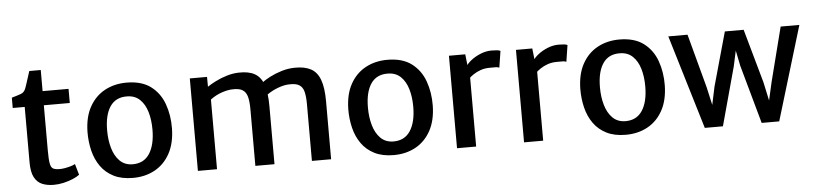

<svg xmlns="http://www.w3.org/2000/svg" viewBox="-43 -913 4868 1150"><g transform="rotate(-5 2391.5 -338.0)"><path d="M241 8Q201.5 8 171.5 -4.5Q141.5 -17 124.8 -48.8Q108 -80.5 108 -139V-472H36V-534Q73 -544.5 92.5 -551.8Q112 -559 121 -583Q125 -594 130 -609.2Q135 -624.5 141 -643.2Q147 -662 154 -684H223V-557H379V-472H223V-200Q223 -146 227.8 -121.2Q232.5 -96.5 245.8 -89.8Q259 -83 285 -83Q299 -83 317.2 -86.2Q335.5 -89.5 352.2 -94.5Q369 -99.5 378 -105L397 -39Q382 -27.5 356.8 -16.8Q331.5 -6 301.2 1Q271 8 241 8Z M717.5 8Q649.5 8 602 -16Q554.5 -40 525 -81.5Q495.5 -123 482.2 -176.8Q469 -230.5 469.5 -290Q471 -379.5 505 -440.5Q539 -501.5 597 -532.8Q655 -564 727.5 -564Q818.5 -564 873.2 -522.8Q928 -481.5 952.2 -413.8Q976.5 -346 975.5 -267Q974 -177.5 940.2 -116.2Q906.5 -55 848.8 -23.5Q791 8 717.5 8ZM720.5 -73.5Q789 -72.5 823.8 -125.2Q858.5 -178 858.5 -271.5Q858.5 -329.5 844.5 -376.8Q830.5 -424 800.8 -452.5Q771 -481 724.5 -481.5Q656.5 -483 622 -432.5Q587.5 -382 587.5 -288.5Q587.5 -230.5 601.5 -182Q615.5 -133.5 645 -104Q674.5 -74.5 720.5 -73.5Z M1108 0V-556H1211.5L1212 -497Q1232.5 -511 1263.2 -526.5Q1294 -542 1330 -553Q1366 -564 1402 -565Q1462 -567 1498.5 -546.5Q1535 -526 1551.8 -478Q1568.5 -430 1568.5 -348.5V0H1453.5V-341.5Q1453.5 -387 1445.8 -415.8Q1438 -444.5 1417 -457.5Q1396 -470.5 1355 -468.5Q1329 -468 1292.2 -455.8Q1255.5 -443.5 1223 -419V0ZM1562.5 -418.5 1538 -491.5Q1557.5 -508 1589.8 -524.5Q1622 -541 1660.8 -552.8Q1699.5 -564.5 1739 -565Q1798.5 -566 1836 -546Q1873.5 -526 1891.2 -478.2Q1909 -430.5 1909 -349V0H1793.5V-341.5Q1793.5 -387 1786.2 -415.8Q1779 -444.5 1758.2 -457.5Q1737.5 -470.5 1696 -468.5Q1667 -468 1630 -454.2Q1593 -440.5 1562.5 -418.5Z M2285.5 8Q2217.5 8 2170 -16Q2122.5 -40 2093 -81.5Q2063.5 -123 2050.2 -176.8Q2037 -230.5 2037.5 -290Q2039 -379.5 2073 -440.5Q2107 -501.5 2165 -532.8Q2223 -564 2295.5 -564Q2386.5 -564 2441.2 -522.8Q2496 -481.5 2520.2 -413.8Q2544.5 -346 2543.5 -267Q2542 -177.5 2508.2 -116.2Q2474.5 -55 2416.8 -23.5Q2359 8 2285.5 8ZM2288.5 -73.5Q2357 -72.5 2391.8 -125.2Q2426.5 -178 2426.5 -271.5Q2426.5 -329.5 2412.5 -376.8Q2398.5 -424 2368.8 -452.5Q2339 -481 2292.5 -481.5Q2224.5 -483 2190 -432.5Q2155.5 -382 2155.5 -288.5Q2155.5 -230.5 2169.5 -182Q2183.5 -133.5 2213 -104Q2242.5 -74.5 2288.5 -73.5Z M2775 -409 2768 -485Q2775.5 -500.5 2799.5 -519.2Q2823.5 -538 2856.2 -551.5Q2889 -565 2923 -565Q2942 -565 2955.8 -563.5Q2969.5 -562 2976 -558L2960.5 -458.5Q2954 -462 2942 -463Q2938 -463 2904 -463Q2873 -463 2848.2 -454.2Q2823.5 -445.5 2805 -433Q2786.5 -420.5 2775 -409ZM2666 0V-556H2764L2772 -485L2781 -443V0Z M3178 -409 3171 -485Q3178.5 -500.5 3202.5 -519.2Q3226.5 -538 3259.2 -551.5Q3292 -565 3326 -565Q3345 -565 3358.8 -563.5Q3372.5 -562 3379 -558L3363.5 -458.5Q3357 -462 3345 -463Q3341 -463 3307 -463Q3276 -463 3251.2 -454.2Q3226.5 -445.5 3208 -433Q3189.5 -420.5 3178 -409ZM3069 0V-556H3167L3175 -485L3184 -443V0Z M3680.5 8Q3612.5 8 3565 -16Q3517.5 -40 3488 -81.5Q3458.5 -123 3445.2 -176.8Q3432 -230.5 3432.5 -290Q3434 -379.5 3468 -440.5Q3502 -501.5 3560 -532.8Q3618 -564 3690.5 -564Q3781.5 -564 3836.2 -522.8Q3891 -481.5 3915.2 -413.8Q3939.5 -346 3938.5 -267Q3937 -177.5 3903.2 -116.2Q3869.5 -55 3811.8 -23.5Q3754 8 3680.5 8ZM3683.5 -73.5Q3752 -72.5 3786.8 -125.2Q3821.5 -178 3821.5 -271.5Q3821.5 -329.5 3807.5 -376.8Q3793.5 -424 3763.8 -452.5Q3734 -481 3687.5 -481.5Q3619.5 -483 3585 -432.5Q3550.5 -382 3550.5 -288.5Q3550.5 -230.5 3564.5 -182Q3578.5 -133.5 3608 -104Q3637.5 -74.5 3683.5 -73.5Z M4155 8 3985 -557H4100.5L4187 -234.5L4227.5 -54.5H4196.5L4234.5 -233.5L4325 -557H4438L4528.5 -234.5L4567 -56.5H4538L4577.5 -231L4660.5 -557H4773L4602.5 8H4497L4399 -344L4368.5 -494H4392.5L4360 -344L4264 8Z"/></g></svg>

Font: Tracken
Style: Regular
Weight: 400
Designer: Eben Sorkin
Foundry: Eben Sorkin
Version: Version 2.001